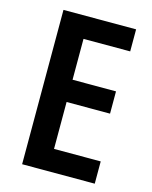

<svg xmlns="http://www.w3.org/2000/svg" viewBox="-109 -786 681 858"><g transform="rotate(15 231.5 -357.0)"><path d="M413 0H77V-714H413V-612H197V-423H398V-320H197V-103H413Z"/></g></svg>

Font: Noto Sans Sinhala Condensed SemiBold
Style: Regular
Weight: 600
Width: 3
Designer: Jelle Bosma - Monotype Design Team
Foundry: Monotype Imaging Inc.
Version: Version 2.006; ttfautohint (v1.8.4.7-5d5b)